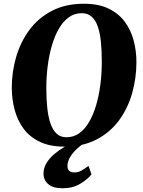

<svg xmlns="http://www.w3.org/2000/svg" viewBox="-20 -773 764 1026"><path d="M323.5 10.5Q246 10.5 192 -15.5Q138 -41.5 105.5 -86Q73 -130.5 58 -187Q43 -243.5 43 -304Q43 -388.5 66.2 -468.5Q89.5 -548.5 137 -612.8Q184.5 -677 257.2 -715Q330 -753 429 -753Q507 -753 560.5 -727Q614 -701 646.8 -656.8Q679.5 -612.5 694.2 -556.8Q709 -501 709 -441.5Q709 -355.5 686 -274.5Q663 -193.5 615.5 -129.2Q568 -65 495.2 -27.2Q422.5 10.5 323.5 10.5ZM335 -39.5Q373.5 -39.5 403.8 -61.2Q434 -83 456.5 -121.8Q479 -160.5 494 -211.8Q509 -263 516.5 -322.2Q524 -381.5 524 -444Q524 -501.5 519.2 -548.8Q514.5 -596 502.8 -630.5Q491 -665 470 -683.8Q449 -702.5 416.5 -702.5Q378.5 -702.5 348 -680.8Q317.5 -659 295 -620.2Q272.5 -581.5 257.5 -530.5Q242.5 -479.5 235 -421.2Q227.5 -363 227.5 -302Q227.5 -243.5 232.8 -195.2Q238 -147 250.2 -112Q262.5 -77 283.2 -58.2Q304 -39.5 335 -39.5ZM314.5 233Q263 233 237.8 211Q212.5 189 212.5 155Q212.5 124 228.8 97.8Q245 71.5 270.5 50Q296 28.5 325.5 11.5Q355 -5.5 382 -18.5L414.5 -29L445.5 -18.5Q411.5 2.5 388 25.2Q364.5 48 352.8 69.8Q341 91.5 340.5 111Q340 132 350.2 140.2Q360.5 148.5 377 148.5Q397.5 148.5 414.8 138.8Q432 129 453 113.5L469 158.5Q449 184.5 409.2 208.8Q369.5 233 314.5 233Z"/></svg>

Font: Merriweather 60pt Black
Style: Italic
Weight: 900
Italic angle: -7.8°
Version: Version 2.101